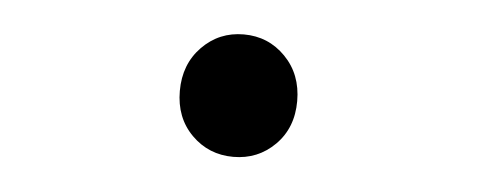

<svg xmlns="http://www.w3.org/2000/svg" viewBox="-28 -479 656 264"><g transform="rotate(5 300.0 -347.5)"><path d="M219 -347Q219 -384 242.5 -408Q266 -432 300 -432Q334 -432 357.5 -408Q381 -384 381 -347Q381 -310 357.5 -286.5Q334 -263 300 -263Q266 -263 242.5 -286.5Q219 -310 219 -347Z"/></g></svg>

Font: Office Code Pro
Style: Regular
Weight: 400
Designer: Nathan Rutzky & Paul D. Hunt
Foundry: Adobe Systems Incorporated
Version: Version 1.004